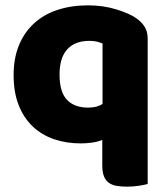

<svg xmlns="http://www.w3.org/2000/svg" viewBox="-20 -521 627 719"><path d="M282 16Q229 16 183 0.5Q137 -15 103 -47Q69 -79 50 -127Q31 -175 31 -240Q31 -303 51 -351.5Q71 -400 107.5 -433.5Q144 -467 195.5 -484Q247 -501 310 -501Q366 -501 415 -486Q464 -471 490 -453Q510 -439 521.5 -421Q533 -403 533 -376V168Q523 171 501 174.5Q479 178 456 178Q434 178 416.5 175Q399 172 387 163Q375 154 369 138.5Q363 123 363 98V3Q346 10 325 13Q304 16 282 16ZM364 -358Q355 -362 343 -365Q331 -368 315 -368Q261 -368 232 -336.5Q203 -305 203 -242Q203 -176 231 -147Q259 -118 310 -118Q344 -118 364 -132Z"/></svg>

Font: Baloo Thambi
Style: Regular
Weight: 400
Designer: Aadarsh Rajan and Ek Type
Foundry: Ek Type
Version: Version 1.100;PS 1.000;hotconv 1.0.88;makeotf.lib2.5.647800;